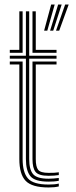

<svg xmlns="http://www.w3.org/2000/svg" viewBox="-20 -820 336 847"><path d="M194.4 -18.7Q133.5 -18.7 113.9 -43Q94.3 -67.3 94.3 -118.5V-561.3H23.2V-574.2H94.3V-770H108.8V-574.2H229.4V-561.3H108.8V-118.5Q108.8 -72.2 125.9 -51.9Q142.9 -31.6 194.4 -31.6Q205 -31.6 216.4 -32.5Q227.8 -33.3 239.4 -34.9V-22.6Q229.4 -20.5 217.9 -19.6Q206.3 -18.7 194.4 -18.7ZM194.4 7Q121.2 7 93.2 -22.2Q65.3 -51.4 65.3 -118.5V-535.6H23.2V-548.5H79.8V-118.5Q79.8 -59.7 103.3 -32.8Q126.8 -5.9 194.4 -5.9Q206.4 -5.9 218 -6.8Q229.7 -7.8 239.4 -10.1V2.4Q221.7 7 194.4 7ZM194.4 -44.5Q150.8 -44.5 137.1 -61.3Q123.3 -78.2 123.3 -118.5V-548.5H229.4V-535.6H137.8V-118.5Q137.8 -84.4 148.3 -70.9Q158.9 -57.4 194.4 -57.4Q208.5 -57.4 220.1 -57.9Q231.6 -58.5 239.4 -60V-47.7Q230.3 -46.2 218.8 -45.3Q207.3 -44.5 194.4 -44.5ZM23.2 -587.1V-600H65.3V-770H79.8V-587.1ZM123.3 -587.1V-770H137.8V-600H229.4V-587.1ZM227.1 -684.8 267.4 -800H283L241.2 -684.8ZM201 -684.8 236.5 -800H252.1L214.8 -684.8ZM174.6 -684.8 205.7 -800H221.3L188.7 -684.8Z"/></svg>

Font: Big Shoulders Inline Thin
Style: Regular
Weight: 100
Designer: Patric King
Foundry: XO Type Co
Version: Version 2.002